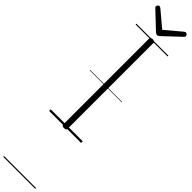

<svg xmlns="http://www.w3.org/2000/svg" viewBox="-639 -1217 1672 1672"><g transform="rotate(45 197.0 -380.5)"><path d="M197 14Q183 14 176.5 9.5Q170 5 170 -5V-1061Q170 -1071 176.5 -1075.5Q183 -1080 197 -1080Q211 -1080 217.5 -1075.5Q224 -1071 224 -1061V-5Q224 5 218 9.5Q212 14 197 14ZM359 -1326Q367 -1326 374.5 -1318.5Q382 -1311 382 -1302Q382 -1299 381 -1296Q380 -1293 376 -1289L222 -1144Q217 -1139 211.5 -1135.5Q206 -1132 197 -1132Q188 -1132 183 -1135.5Q178 -1139 172 -1144L18 -1290Q14 -1294 13.5 -1297.5Q13 -1301 13 -1303Q13 -1312 20.5 -1319Q28 -1326 35 -1326Q40 -1326 43.5 -1323.5Q47 -1321 52 -1318L197 -1196L342 -1318Q347 -1321 350.5 -1323.5Q354 -1326 359 -1326ZM0 555H394V565H0ZM0 -20H394V0H0ZM0 -505H394V-500H0ZM0 -1075H394V-1065H0Z"/></g></svg>

Font: Playwrite AR Guides
Style: Regular
Weight: 400
Designer: Veronika Burian, José Scaglione
Foundry: TypeTogether
Version: Version 1.003